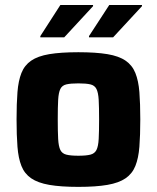

<svg xmlns="http://www.w3.org/2000/svg" viewBox="-20 -722 613 750"><path d="M286.1 8Q217.7 8 172.7 0.2Q127.8 -7.6 101.7 -25.6Q75.6 -43.6 63.7 -73.8Q51.7 -104 48.2 -148.8Q44.7 -193.6 44.7 -255.6Q44.7 -317.6 48.2 -362.1Q51.7 -406.6 63.7 -436.8Q75.6 -467 101.7 -485Q127.8 -503 172.7 -510.5Q217.7 -518 286.1 -518Q354.6 -518 399.6 -510.5Q444.5 -503 470.6 -485Q496.7 -467 508.8 -436.8Q521 -406.6 524.5 -362.1Q528 -317.6 528 -255.6Q528 -193.6 524.5 -148.8Q521 -104 508.8 -73.8Q496.7 -43.6 470.6 -25.6Q444.5 -7.6 399.6 0.2Q354.6 8 286.1 8ZM286.1 -113.7Q316.3 -113.7 333 -117.9Q349.7 -122.1 356.8 -136.2Q363.9 -150.3 365.5 -179Q367.1 -207.6 367.1 -255.6Q367.1 -303.9 365.5 -332.1Q363.9 -360.2 356.8 -374.4Q349.7 -388.5 333 -392.4Q316.3 -396.3 286.1 -396.3Q256 -396.3 239.3 -392.4Q222.6 -388.5 215.7 -374.4Q208.8 -360.2 207.2 -332.1Q205.6 -303.9 205.6 -255.6Q205.6 -207.6 207.2 -179Q208.8 -150.3 215.7 -136.2Q222.6 -122.1 239.3 -117.9Q256 -113.7 286.1 -113.7ZM137.5 -576.3V-580.9L215.8 -702.5H343.5V-697.9L231 -576.3ZM327.6 -576.3V-580.9L406.8 -702.5H534.6V-697.9L422 -576.3Z"/></svg>

Font: Saira Thin
Style: Regular
Weight: 100
Designer: Hector Gatti with collaboration of the Omnibus-Type team
Foundry: Omnibus-Type
Version: Version 1.101